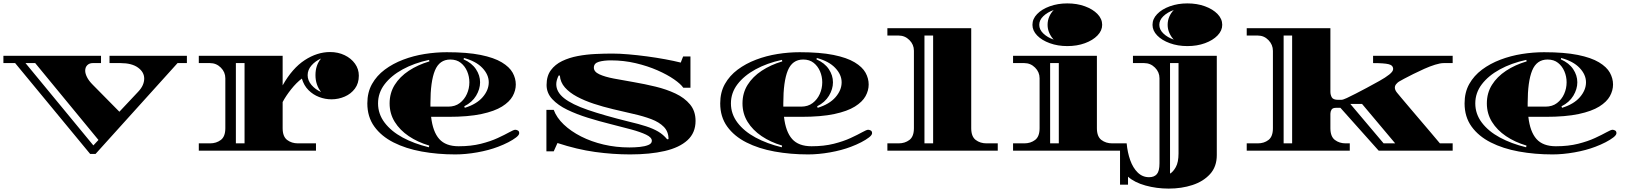

<svg xmlns="http://www.w3.org/2000/svg" viewBox="-50 -886 9565 1129"><path d="M480 19 39 -515H-30V-558H544V-515H495Q476 -515 463.5 -503Q451 -491 451 -470Q451 -454 461.5 -432.5Q472 -411 496 -387L652 -229L762 -346Q781 -366 789.5 -385.5Q798 -405 798 -424Q798 -462 761.5 -488.5Q725 -515 659 -515H594V-558H1049V-515H994L512 19ZM499 -31 529 -63 157 -515H100Z M1119 0V-43H1185Q1222 -43 1248.5 -63Q1275 -83 1275 -132V-426Q1275 -462 1248.5 -488.5Q1222 -515 1185 -515H1119V-558H1612V-384Q1669 -485 1742 -532.5Q1815 -580 1891 -580Q1938 -580 1976.5 -561.5Q2015 -543 2037.5 -511.5Q2060 -480 2060 -441Q2060 -396 2037 -365Q2014 -334 1977 -318Q1940 -302 1899 -302Q1862 -302 1826.5 -315.5Q1791 -329 1764 -356Q1737 -383 1725 -424Q1693 -400 1662 -361Q1631 -322 1612 -286V-132Q1612 -83 1638.5 -63Q1665 -43 1702 -43H1808V0ZM1838 -345Q1805 -387 1805 -444Q1805 -503 1838 -542Q1804 -527 1781.5 -501Q1759 -475 1759 -444Q1759 -413 1781.5 -386.5Q1804 -360 1838 -345ZM1337 -43H1388V-515H1337Z M2627 22Q2523 22 2429.5 5Q2336 -12 2264 -48.5Q2192 -85 2151 -142Q2110 -199 2110 -278Q2110 -343 2137.5 -392Q2165 -441 2212.5 -476.5Q2260 -512 2320.5 -535Q2381 -558 2447 -568.5Q2513 -579 2577 -579Q2697 -579 2776 -563Q2855 -547 2900.5 -519.5Q2946 -492 2964.5 -458.5Q2983 -425 2983 -389Q2983 -354 2964.5 -320.5Q2946 -287 2902 -259.5Q2858 -232 2781 -215.5Q2704 -199 2586 -199H2485Q2495 -111 2533 -68.5Q2571 -26 2647 -26Q2720 -26 2777.5 -40.5Q2835 -55 2877 -74.5Q2919 -94 2945 -108.5Q2971 -123 2980 -123Q2986 -123 2994.5 -119Q3003 -115 3003 -103Q3003 -92 2985 -78Q2967 -64 2939 -49.5Q2911 -35 2879 -23Q2824 -2 2756 10Q2688 22 2627 22ZM2683 -252Q2752 -273 2788 -314.5Q2824 -356 2824 -402Q2824 -447 2786.5 -486.5Q2749 -526 2678 -545L2676 -537Q2724 -516 2748.5 -479.5Q2773 -443 2773 -402Q2773 -362 2749.5 -323Q2726 -284 2680 -261ZM2481 -279Q2481 -268 2481 -259H2586Q2626 -259 2653.5 -280Q2681 -301 2695.5 -333.5Q2710 -366 2710 -402Q2710 -436 2697 -466.5Q2684 -497 2659.5 -516.5Q2635 -536 2598 -536Q2534 -536 2507.5 -471.5Q2481 -407 2481 -279ZM2472 -20 2474 -30Q2406 -50 2353.5 -85.5Q2301 -121 2271 -169.5Q2241 -218 2241 -278Q2241 -339 2271 -387Q2301 -435 2354 -470Q2407 -505 2475 -525L2473 -534Q2385 -515 2317.5 -478Q2250 -441 2211.5 -390.5Q2173 -340 2173 -278Q2173 -216 2211.5 -165Q2250 -114 2317.5 -77.5Q2385 -41 2472 -20Z M3655 22Q3554 22 3449 7.5Q3344 -7 3228 -45L3206 4H3163V-240H3206Q3223 -194 3265 -154Q3307 -114 3367 -83.5Q3427 -53 3499.5 -36Q3572 -19 3651 -19Q3682 -19 3712 -22Q3742 -25 3762.5 -33.5Q3783 -42 3783 -58Q3783 -78 3749.5 -94Q3716 -110 3661 -125Q3606 -140 3539.5 -156.5Q3473 -173 3407 -193.5Q3341 -214 3286 -240.5Q3231 -267 3197.5 -303Q3164 -339 3164 -386Q3164 -439 3189 -473Q3214 -507 3255.5 -527Q3297 -547 3347.5 -556.5Q3398 -566 3451 -568.5Q3504 -571 3550 -571Q3592 -571 3645 -566.5Q3698 -562 3754 -554.5Q3810 -547 3861.5 -537.5Q3913 -528 3953 -518Q3956 -527 3960 -536.5Q3964 -546 3967 -554H4010V-370H3968Q3953 -392 3913.5 -419.5Q3874 -447 3816 -472.5Q3758 -498 3688 -514.5Q3618 -531 3542 -531Q3500 -531 3471 -522.5Q3442 -514 3442 -488Q3442 -464 3474.5 -449Q3507 -434 3560 -424Q3613 -414 3677 -403Q3741 -392 3805 -376.5Q3869 -361 3922 -336Q3975 -311 4007.5 -272Q4040 -233 4040 -175Q4040 -105 3992.5 -61.5Q3945 -18 3858.5 2Q3772 22 3655 22ZM3873 -67 3881 -68Q3881 -112 3853.5 -140Q3826 -168 3779.5 -185.5Q3733 -203 3675 -216Q3617 -229 3555 -244Q3496 -258 3441.5 -276Q3387 -294 3343 -317.5Q3299 -341 3272 -371.5Q3245 -402 3242 -442H3235Q3221 -414 3221 -391Q3221 -345 3267 -308.5Q3313 -272 3407.5 -239.5Q3502 -207 3647 -171Q3707 -157 3748.5 -143.5Q3790 -130 3820 -112.5Q3850 -95 3873 -67Z M4702 22Q4598 22 4504.5 5Q4411 -12 4339 -48.5Q4267 -85 4226 -142Q4185 -199 4185 -278Q4185 -343 4212.5 -392Q4240 -441 4287.5 -476.5Q4335 -512 4395.5 -535Q4456 -558 4522 -568.5Q4588 -579 4652 -579Q4772 -579 4851 -563Q4930 -547 4975.5 -519.5Q5021 -492 5039.5 -458.5Q5058 -425 5058 -389Q5058 -354 5039.5 -320.5Q5021 -287 4977 -259.5Q4933 -232 4856 -215.5Q4779 -199 4661 -199H4560Q4570 -111 4608 -68.5Q4646 -26 4722 -26Q4795 -26 4852.5 -40.5Q4910 -55 4952 -74.5Q4994 -94 5020 -108.5Q5046 -123 5055 -123Q5061 -123 5069.5 -119Q5078 -115 5078 -103Q5078 -92 5060 -78Q5042 -64 5014 -49.5Q4986 -35 4954 -23Q4899 -2 4831 10Q4763 22 4702 22ZM4758 -252Q4827 -273 4863 -314.5Q4899 -356 4899 -402Q4899 -447 4861.5 -486.5Q4824 -526 4753 -545L4751 -537Q4799 -516 4823.5 -479.5Q4848 -443 4848 -402Q4848 -362 4824.5 -323Q4801 -284 4755 -261ZM4556 -279Q4556 -268 4556 -259H4661Q4701 -259 4728.5 -280Q4756 -301 4770.5 -333.5Q4785 -366 4785 -402Q4785 -436 4772 -466.5Q4759 -497 4734.5 -516.5Q4710 -536 4673 -536Q4609 -536 4582.5 -471.5Q4556 -407 4556 -279ZM4547 -20 4549 -30Q4481 -50 4428.5 -85.5Q4376 -121 4346 -169.5Q4316 -218 4316 -278Q4316 -339 4346 -387Q4376 -435 4429 -470Q4482 -505 4550 -525L4548 -534Q4460 -515 4392.5 -478Q4325 -441 4286.5 -390.5Q4248 -340 4248 -278Q4248 -216 4286.5 -165Q4325 -114 4392.5 -77.5Q4460 -41 4547 -20Z M5168 0V-43H5234Q5271 -43 5297.5 -63Q5324 -83 5324 -132V-588Q5324 -624 5297.5 -650.5Q5271 -677 5234 -677H5168V-720H5661V-132Q5661 -83 5687.5 -63Q5714 -43 5751 -43H5817V0ZM5386 -43H5437V-677H5386Z M6226 -615Q6170 -615 6123 -632Q6076 -649 6048.5 -677.5Q6021 -706 6021 -740Q6021 -775 6048.5 -803.5Q6076 -832 6123 -849Q6170 -866 6226 -866Q6283 -866 6329.5 -849Q6376 -832 6403.5 -803.5Q6431 -775 6431 -740Q6431 -706 6403.5 -677.5Q6376 -649 6329.5 -632Q6283 -615 6226 -615ZM6146 -653Q6130 -670 6120 -692.5Q6110 -715 6110 -740Q6110 -766 6120 -788.5Q6130 -811 6146 -827Q6109 -814 6085 -791Q6061 -768 6061 -740Q6061 -712 6085 -689Q6109 -666 6146 -653ZM5907 0V-43H5973Q6010 -43 6036.5 -63Q6063 -83 6063 -132V-426Q6063 -462 6036.5 -488.5Q6010 -515 5973 -515H5907V-558H6400V-132Q6400 -83 6426.5 -63Q6453 -43 6490 -43H6556V0ZM6125 -43H6176V-515H6125Z M6932 -615Q6876 -615 6829 -632Q6782 -649 6754.5 -677.5Q6727 -706 6727 -740Q6727 -775 6754.5 -803.5Q6782 -832 6829 -849Q6876 -866 6932 -866Q6989 -866 7035.5 -849Q7082 -832 7109.5 -803.5Q7137 -775 7137 -740Q7137 -706 7109.5 -677.5Q7082 -649 7035.5 -632Q6989 -615 6932 -615ZM6852 -653Q6836 -670 6826 -692.5Q6816 -715 6816 -740Q6816 -766 6826 -788.5Q6836 -811 6852 -827Q6815 -814 6791 -791Q6767 -768 6767 -740Q6767 -712 6791 -689Q6815 -666 6852 -653ZM6822 223Q6751 223 6686 205Q6621 187 6583 153V200H6536V-43H6575Q6580 11 6596 56Q6612 101 6640 128.5Q6668 156 6707 156Q6737 156 6752.5 138Q6768 120 6768 75V-426Q6768 -462 6741.5 -488.5Q6715 -515 6678 -515H6612V-558H7105V26Q7105 94 7065.5 137.5Q7026 181 6962 202Q6898 223 6822 223ZM6830 135Q6848 125 6864 96.5Q6880 68 6880 16V-515H6830Z M7281 0V-43H7346Q7383 -43 7409 -63Q7435 -83 7435 -132V-587Q7435 -623 7409 -650Q7383 -677 7346 -677H7281V-720H7773V-346Q7773 -329 7781 -314Q7789 -299 7819 -299H7837Q7847 -299 7869.5 -309.5Q7892 -320 7923 -336Q7954 -352 7986 -369Q8025 -390 8061 -410Q8097 -430 8119.5 -448Q8142 -466 8142 -480Q8142 -502 8115.5 -508.5Q8089 -515 8024 -515V-558H8492V-515H8439Q8419 -515 8388.5 -505.5Q8358 -496 8324.5 -481Q8291 -466 8260 -450.5Q8229 -435 8206.5 -423Q8184 -411 8176 -406Q8168 -401 8160 -391.5Q8152 -382 8152 -371Q8152 -357 8164 -342Q8170 -334 8191 -309.5Q8212 -285 8240.5 -251Q8269 -217 8300 -181Q8331 -145 8357.5 -113.5Q8384 -82 8400.5 -62.5Q8417 -43 8417 -43H8492V0H8057L7832 -252H7806Q7786 -252 7779.5 -241Q7773 -230 7773 -217V-132Q7773 -83 7799.5 -63Q7826 -43 7863 -43H7887V0ZM7498 -43H7548V-677H7498ZM8086 -43H8154L7959 -275H7890Z M9079 22Q8975 22 8881.5 5Q8788 -12 8716 -48.5Q8644 -85 8603 -142Q8562 -199 8562 -278Q8562 -343 8589.5 -392Q8617 -441 8664.5 -476.5Q8712 -512 8772.5 -535Q8833 -558 8899 -568.5Q8965 -579 9029 -579Q9149 -579 9228 -563Q9307 -547 9352.5 -519.5Q9398 -492 9416.5 -458.5Q9435 -425 9435 -389Q9435 -354 9416.5 -320.5Q9398 -287 9354 -259.5Q9310 -232 9233 -215.5Q9156 -199 9038 -199H8937Q8947 -111 8985 -68.5Q9023 -26 9099 -26Q9172 -26 9229.5 -40.5Q9287 -55 9329 -74.5Q9371 -94 9397 -108.5Q9423 -123 9432 -123Q9438 -123 9446.5 -119Q9455 -115 9455 -103Q9455 -92 9437 -78Q9419 -64 9391 -49.5Q9363 -35 9331 -23Q9276 -2 9208 10Q9140 22 9079 22ZM9135 -252Q9204 -273 9240 -314.5Q9276 -356 9276 -402Q9276 -447 9238.5 -486.5Q9201 -526 9130 -545L9128 -537Q9176 -516 9200.5 -479.5Q9225 -443 9225 -402Q9225 -362 9201.5 -323Q9178 -284 9132 -261ZM8933 -279Q8933 -268 8933 -259H9038Q9078 -259 9105.5 -280Q9133 -301 9147.5 -333.5Q9162 -366 9162 -402Q9162 -436 9149 -466.5Q9136 -497 9111.5 -516.5Q9087 -536 9050 -536Q8986 -536 8959.5 -471.5Q8933 -407 8933 -279ZM8924 -20 8926 -30Q8858 -50 8805.5 -85.5Q8753 -121 8723 -169.5Q8693 -218 8693 -278Q8693 -339 8723 -387Q8753 -435 8806 -470Q8859 -505 8927 -525L8925 -534Q8837 -515 8769.5 -478Q8702 -441 8663.5 -390.5Q8625 -340 8625 -278Q8625 -216 8663.5 -165Q8702 -114 8769.5 -77.5Q8837 -41 8924 -20Z"/></svg>

Font: Diplomata
Style: Regular
Weight: 400
Designer: Eduardo Rodriguez Tunni
Foundry: Eduardo Rodriguez Tunni
Version: Version 1.002; ttfautohint (v1.8.4.7-5d5b);gftools[0.9.23]